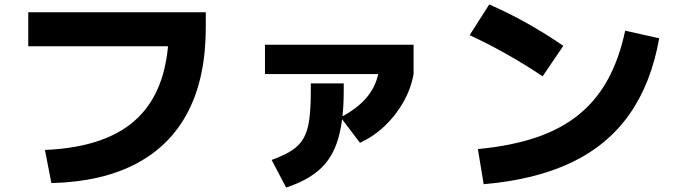

<svg xmlns="http://www.w3.org/2000/svg" viewBox="-20 -784 3040 863"><path d="M182 -110Q466 -122 602.5 -257.5Q739 -393 739 -661L820 -576H107V-729H905V-661Q905 -438 826.5 -284.5Q748 -131 593.5 -49Q439 33 211 39Z M1201 -65Q1256 -85 1291 -107.5Q1326 -130 1344.5 -162.5Q1363 -195 1370 -246Q1377 -297 1377 -376V-409H1525V-376Q1525 -246 1500 -160.5Q1475 -75 1418 -23.5Q1361 28 1266 59ZM1511 -257Q1589 -297 1632 -350.5Q1675 -404 1684 -474L1839 -451Q1827 -385 1793 -325Q1759 -265 1709.5 -218Q1660 -171 1598 -142ZM1171 -451V-583H1839V-451Z M2128 -114Q2276 -128 2388 -165.5Q2500 -203 2580 -267.5Q2660 -332 2711.5 -425.5Q2763 -519 2790 -646L2943 -612Q2907 -409 2809 -270Q2711 -131 2548.5 -53.5Q2386 24 2154 44ZM2419 -441Q2340 -494 2257.5 -540.5Q2175 -587 2091 -626L2179 -764Q2266 -726 2349 -679.5Q2432 -633 2512 -578Z"/></svg>

Font: M PLUS 2 Thin ExtraBold
Style: Regular
Weight: 800
Version: Version 1.001